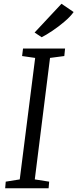

<svg xmlns="http://www.w3.org/2000/svg" viewBox="-20 -1001 412 1021"><path d="M7.5 0 10.5 -35 85 -47 167 -693 97.5 -703 102.5 -743H326L322 -703L246 -693L165 -47L241.5 -35L238.5 0ZM201.5 -803 164 -828 307 -981 371.5 -937Q355 -913.5 323.8 -886.8Q292.5 -860 259 -837.5Q225.5 -815 201.5 -803Z"/></svg>

Font: Merriweather Light 18pt Light
Style: Italic
Weight: 300
Italic angle: -7.8°
Version: Version 2.101